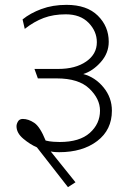

<svg xmlns="http://www.w3.org/2000/svg" viewBox="-20 -714 535 791"><path d="M73 -634Q105 -660 151 -677Q197 -694 254 -694Q338 -694 383 -649.5Q428 -605 428 -542Q428 -495 395 -458Q362 -421 323 -409Q372 -396 406.5 -354Q441 -312 441 -258Q441 -179 380.5 -133Q320 -87 224 -87Q217 -87 208 -87.5Q199 -88 189 -90L291 37L260 57L132 -107Q104 -119 76 -142.5Q48 -166 48 -194Q48 -203 54 -213.5Q60 -224 74 -224Q97 -224 121 -208Q145 -192 168 -135Q184 -131 200 -130Q216 -129 226 -129Q308 -129 350 -166.5Q392 -204 392 -258Q392 -307 348 -349Q304 -391 214 -391H136L122 -430H220Q291 -430 335 -460.5Q379 -491 379 -540Q379 -585 345 -620Q311 -655 251 -655Q200 -655 160 -640Q120 -625 82 -595Z"/></svg>

Font: Palanquin Thin
Style: Regular
Weight: 250
Designer: Pria Ravichandran
Version: Version 1.001